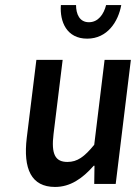

<svg xmlns="http://www.w3.org/2000/svg" viewBox="-20 -728 553 760"><path d="M86 -183C71 -59 104 12 198 12C258 12 306 -21 351 -72H354L353 0H438L498 -491H394L353 -155C314 -107 286 -87 247 -87C199 -87 182 -117 192 -198L228 -491H124ZM325 -575C405 -575 448 -642 460 -708H400C391 -672 369 -640 332 -640C295 -640 281 -672 281 -708H221C216 -642 244 -575 325 -575Z"/></svg>

Font: Falling Sky
Style: CondObl
Weight: 400
Designer: Paul D. Hunt
Foundry: Adobe Systems Incorporated
Version: Version 1.02